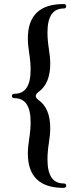

<svg xmlns="http://www.w3.org/2000/svg" viewBox="-20 -727 346 946"><path d="M38.6 -253.9Q38.6 -265.1 51.8 -265.1Q130.9 -265.1 130.9 -383.3Q130.9 -420.4 124 -463.4Q117.2 -506.3 117.2 -537.6Q117.2 -707 293 -707Q306.2 -707 306.2 -696Q306.2 -685.1 293 -685.1Q213.9 -685.1 213.9 -566.9Q213.9 -529.8 220.7 -486.8Q227.5 -443.8 227.5 -412.6Q227.5 -315.9 170.4 -274.4Q156.2 -264.2 156.2 -254.2Q156.2 -244.1 170.4 -233.9Q227.5 -192.9 227.5 -95.7Q227.5 -64.5 220.7 -21.5Q213.9 21.5 213.9 58.6Q213.9 176.8 293 176.8Q306.2 176.8 306.2 187.7Q306.2 198.7 293 198.7Q117.2 198.7 117.2 29.3Q117.2 -2 124 -44.9Q130.9 -87.9 130.9 -125Q130.9 -243.2 51.8 -243.2Q38.6 -243.2 38.6 -253.9Z"/></svg>

Font: UnifrakturMaguntia21
Style: Book
Weight: 400
Designer: j. 'mach' wust, Gerrit Ansmann, Georg Duffner, based on a font by Peter Wiegel, original typeface by Carl Albert Fahrenw
Version: Version 2017-03-19